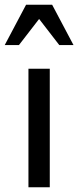

<svg xmlns="http://www.w3.org/2000/svg" viewBox="-54 -790 330 810"><path d="M256 -600H196L111 -710L26 -600H-34L56 -770H166ZM156 0H66V-500H156Z"/></svg>

Font: Mingzat
Style: Regular
Weight: 400
Designer: Jason Glavy (Lepcha), Lorna Priest (Lepcha additions), Walt Agee (Sophia), Victor Gaultney (Sophia)
Foundry: SIL International
Version: Version 0.100